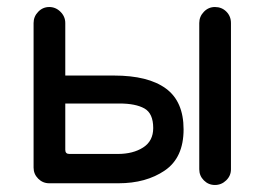

<svg xmlns="http://www.w3.org/2000/svg" viewBox="-20 -524 758 550"><path d="M76.2 -43.9V-458Q76.2 -476.6 89.4 -490.2Q102.5 -503.9 121.1 -503.9Q139.6 -503.9 153.3 -490.2Q167 -476.6 167 -458V-94.7Q167 -83 178.7 -83H317.4Q361.3 -83 390.1 -101.6Q418.9 -120.1 418.9 -157.2Q418.9 -199.2 393.6 -213.4Q368.2 -227.5 322.3 -227.5H134.8V-307.6H306.6Q404.3 -307.6 455.1 -270.5Q505.9 -233.4 505.9 -153.3Q505.9 -72.3 452.1 -35.6Q398.4 1 319.3 1H121.1Q102.5 1 89.4 -12.2Q76.2 -25.4 76.2 -43.9ZM550.8 -39.1V-458Q550.8 -476.6 564 -490.2Q577.1 -503.9 595.7 -503.9Q615.2 -503.9 628.4 -490.7Q641.6 -477.5 641.6 -458V-39.1Q641.6 -20.5 627.9 -7.3Q614.3 5.9 595.7 5.9Q577.1 5.9 564 -7.3Q550.8 -20.5 550.8 -39.1Z"/></svg>

Font: jf-openhuninn-2.1
Style: Regular
Weight: 400
Designer: [Kosugi Maru]
Designed by MOTOYA      

[Varela Round]
Joe Prince (Latin component); Avraham Cornfeld (Hebrew component)
Foundry: justfont Co., Ltd.
Version: 2.1